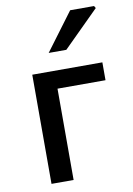

<svg xmlns="http://www.w3.org/2000/svg" viewBox="-84 -794 585 847"><g transform="rotate(-10 208.0 -370.0)"><path d="M77 0V-489H391V-409H176V0ZM165 -571 291 -740H398L404 -730L244 -571Z"/></g></svg>

Font: Source Sans 3 Medium
Style: Regular
Weight: 500
Designer: Paul D. Hunt
Foundry: Adobe
Version: Version 3.052;hotconv 1.1.0;makeotfexe 2.6.0